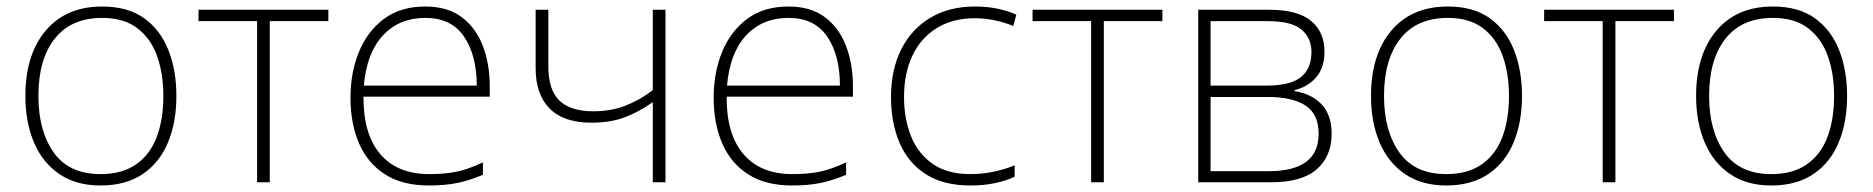

<svg xmlns="http://www.w3.org/2000/svg" viewBox="-20 -560 5755 590"><path d="M522 -265Q522 -185 496.5 -123Q471 -61 419 -25.5Q367 10 289 10Q214 10 162.5 -25Q111 -60 84.5 -122Q58 -184 58 -265Q58 -392 120.5 -466Q183 -540 294 -540Q373 -540 423 -504Q473 -468 497.5 -406Q522 -344 522 -265ZM98 -265Q98 -158 145 -91.5Q192 -25 289 -25Q356 -25 399 -55.5Q442 -86 462 -140Q482 -194 482 -265Q482 -333 463 -387Q444 -441 402.5 -473Q361 -505 294 -505Q199 -505 148.5 -441.5Q98 -378 98 -265Z M989 -495H809V0H770V-495H590V-530H989Z M1287 -540Q1355 -540 1398.5 -507.5Q1442 -475 1463.5 -419.5Q1485 -364 1485 -294V-263H1097Q1096 -148 1148.5 -86.5Q1201 -25 1299 -25Q1348 -25 1383.5 -32.5Q1419 -40 1464 -61V-23Q1425 -6 1386.5 2Q1348 10 1298 10Q1217 10 1163.5 -24Q1110 -58 1083.5 -119Q1057 -180 1057 -260Q1057 -337 1083 -400.5Q1109 -464 1160 -502Q1211 -540 1287 -540ZM1287 -505Q1207 -505 1157 -451.5Q1107 -398 1098 -297H1445Q1445 -390 1406 -447.5Q1367 -505 1287 -505Z M1665 -356Q1665 -283 1699.5 -250.5Q1734 -218 1803 -218Q1858 -218 1902.5 -235.5Q1947 -253 1986 -283V-530H2025V0H1986V-246Q1943 -216 1899.5 -199.5Q1856 -183 1797 -183Q1712 -183 1669 -226.5Q1626 -270 1626 -350V-530H1665Z M2403 -540Q2471 -540 2514.5 -507.5Q2558 -475 2579.5 -419.5Q2601 -364 2601 -294V-263H2213Q2212 -148 2264.5 -86.5Q2317 -25 2415 -25Q2464 -25 2499.5 -32.5Q2535 -40 2580 -61V-23Q2541 -6 2502.5 2Q2464 10 2414 10Q2333 10 2279.5 -24Q2226 -58 2199.5 -119Q2173 -180 2173 -260Q2173 -337 2199 -400.5Q2225 -464 2276 -502Q2327 -540 2403 -540ZM2403 -505Q2323 -505 2273 -451.5Q2223 -398 2214 -297H2561Q2561 -390 2522 -447.5Q2483 -505 2403 -505Z M2962 10Q2880 10 2826 -24Q2772 -58 2745 -119.5Q2718 -181 2718 -262Q2718 -346 2749.5 -408.5Q2781 -471 2839 -505.5Q2897 -540 2976 -540Q3013 -540 3044.5 -533.5Q3076 -527 3103 -515L3094 -480Q3065 -492 3034.5 -498Q3004 -504 2976 -504Q2908 -504 2859 -474Q2810 -444 2784 -389.5Q2758 -335 2758 -262Q2758 -195 2779.5 -141.5Q2801 -88 2846 -56.5Q2891 -25 2961 -25Q2999 -25 3034 -32.5Q3069 -40 3098 -52V-17Q3073 -5 3038.5 2.5Q3004 10 2962 10Z M3552 -495H3372V0H3333V-495H3153V-530H3552Z M4050 -402Q4050 -352 4024.5 -322.5Q3999 -293 3958 -283V-280Q4010 -272 4041 -239.5Q4072 -207 4072 -149Q4072 -80 4026.5 -40Q3981 0 3887 0H3662V-530H3880Q3968 -530 4009 -495.5Q4050 -461 4050 -402ZM4010 -400Q4010 -443 3979.5 -469Q3949 -495 3876 -495H3700V-297H3873Q3945 -297 3977.5 -323Q4010 -349 4010 -400ZM4032 -149Q4032 -209 3992 -235.5Q3952 -262 3875 -262H3700V-34H3879Q4032 -34 4032 -149Z M4657 -265Q4657 -185 4631.5 -123Q4606 -61 4554 -25.5Q4502 10 4424 10Q4349 10 4297.5 -25Q4246 -60 4219.5 -122Q4193 -184 4193 -265Q4193 -392 4255.5 -466Q4318 -540 4429 -540Q4508 -540 4558 -504Q4608 -468 4632.5 -406Q4657 -344 4657 -265ZM4233 -265Q4233 -158 4280 -91.5Q4327 -25 4424 -25Q4491 -25 4534 -55.5Q4577 -86 4597 -140Q4617 -194 4617 -265Q4617 -333 4598 -387Q4579 -441 4537.5 -473Q4496 -505 4429 -505Q4334 -505 4283.5 -441.5Q4233 -378 4233 -265Z M5124 -495H4944V0H4905V-495H4725V-530H5124Z M5656 -265Q5656 -185 5630.5 -123Q5605 -61 5553 -25.5Q5501 10 5423 10Q5348 10 5296.5 -25Q5245 -60 5218.5 -122Q5192 -184 5192 -265Q5192 -392 5254.5 -466Q5317 -540 5428 -540Q5507 -540 5557 -504Q5607 -468 5631.5 -406Q5656 -344 5656 -265ZM5232 -265Q5232 -158 5279 -91.5Q5326 -25 5423 -25Q5490 -25 5533 -55.5Q5576 -86 5596 -140Q5616 -194 5616 -265Q5616 -333 5597 -387Q5578 -441 5536.5 -473Q5495 -505 5428 -505Q5333 -505 5282.5 -441.5Q5232 -378 5232 -265Z"/></svg>

Font: Noto Sans ExtraLight
Style: Regular
Weight: 200
Designer: Monotype Design Team
Foundry: Monotype Imaging Inc.
Version: Version 2.007